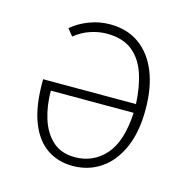

<svg xmlns="http://www.w3.org/2000/svg" viewBox="-85 -606 691 701"><g transform="rotate(15 260.5 -255.5)"><path d="M248 12Q193.5 12 151.8 -16Q110 -44 86.5 -103Q63 -162 63 -255Q63 -258 63 -260.5Q63 -263 63 -266H414Q411 -331 394 -380.8Q377 -430.5 341 -458.8Q305 -487 245 -487Q216 -487 184.5 -476.8Q153 -466.5 125 -444L104 -470Q131 -493.5 169 -508.2Q207 -523 248 -523Q313 -523 358.8 -490.2Q404.5 -457.5 428.8 -397.5Q453 -337.5 453 -255Q453 -170 426.5 -110.2Q400 -50.5 353.8 -19.2Q307.5 12 248 12ZM248 -21Q316.5 -21 362.2 -71.5Q408 -122 414 -233H101Q101 -177 116 -128.8Q131 -80.5 163.2 -50.8Q195.5 -21 248 -21Z"/></g></svg>

Font: Overpass Thin
Style: Regular
Weight: 250
Designer: Delve Withrington, Dave Bailey, Thomas Jockin
Foundry: Delve Fonts LLC
Version: Version 4.000